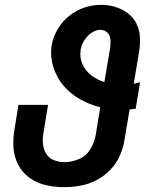

<svg xmlns="http://www.w3.org/2000/svg" viewBox="-20 -763 616 791"><path d="M244 8Q277 8 311 2Q345 -4 377 -20.5Q409 -37 434.5 -63.5Q460 -90 474 -122.5Q488 -155 493 -188L514 -312Q527 -313 539 -315L557 -424Q544 -421 531 -418L553 -550Q558 -580 556.5 -610Q555 -640 542 -666Q529 -692 506 -709Q483 -726 455 -734.5Q427 -743 396 -743Q362 -743 328 -732Q294 -721 265 -697.5Q236 -674 217.5 -642.5Q199 -611 193 -577Q186 -530 200 -486Q214 -442 242.5 -409Q271 -376 310 -354Q349 -332 393 -321L374 -205Q369 -176 352 -148Q335 -120 305 -107.5Q275 -95 246 -95Q223 -95 202.5 -103Q182 -111 170.5 -129.5Q159 -148 157 -170Q155 -192 159 -215L178 -331H56L40 -232Q33 -193 35.5 -155Q38 -117 55 -84.5Q72 -52 101.5 -30.5Q131 -9 168 -0.5Q205 8 244 8ZM410 -425Q384 -433 361.5 -448.5Q339 -464 325 -488Q311 -512 311 -540Q311 -540 311 -540Q311 -540 311 -540Q311 -548 312 -557Q315 -577 326.5 -595.5Q338 -614 356 -627Q374 -640 394 -640Q411 -640 422.5 -628.5Q434 -617 435 -600Q436 -583 434 -567Z"/></svg>

Font: Iosevka Sparkle
Style: Bold Italic
Weight: 700
Italic angle: -9°
Designer: Belleve Invis
Foundry: Belleve Invis
Version: Version 4.5.0; ttfautohint (v1.8.3)